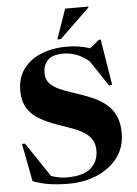

<svg xmlns="http://www.w3.org/2000/svg" viewBox="-62 -982 742 1042"><g transform="rotate(-5 309.0 -461.0)"><path d="M580 -236.5Q580 -159 538.2 -103Q496.5 -47 426 -16.8Q355.5 13.5 270.5 13.5Q216 13.5 170.5 7.2Q125 1 75 -17.5L35.5 -224H52L177.5 -37Q220.5 -21.5 262.5 -21.5Q354 -21.5 394.5 -58.2Q435 -95 435 -152.5Q435 -191.5 417.2 -216.8Q399.5 -242 370 -258.5Q340.5 -275 304.8 -287.2Q269 -299.5 233 -312.5Q185 -329.5 143.5 -352.8Q102 -376 76.8 -414Q51.5 -452 51.5 -514Q51.5 -580 85.2 -628Q119 -676 180.5 -702.2Q242 -728.5 325 -728.5Q392.5 -728.5 449.5 -708.5L500 -750.5H510.5L551 -501.5L535 -497.5L441.5 -637.5Q405.5 -668 371.2 -680.2Q337 -692.5 302 -692.5Q241.5 -692.5 216.2 -665.8Q191 -639 191 -597.5Q191 -557.5 216.5 -534Q242 -510.5 284 -495Q326 -479.5 374.5 -463.5Q411 -451 447.2 -434.8Q483.5 -418.5 513.8 -393.5Q544 -368.5 562 -330.2Q580 -292 580 -236.5ZM276 -772 333 -935H459.5V-930.5L295.5 -772Z"/></g></svg>

Font: Newsreader Display
Style: Bold
Weight: 700
Designer: Hugues Gentile
Foundry: Production Type
Version: Version 1.001